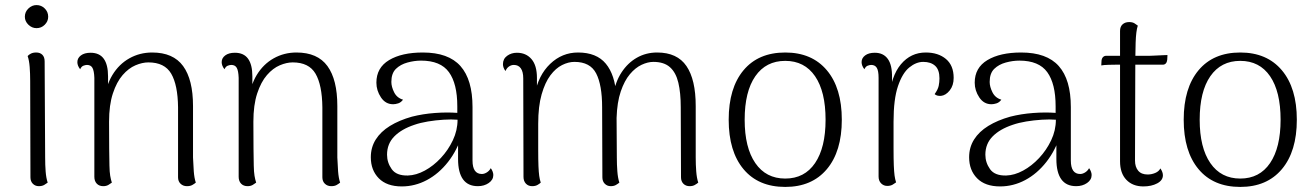

<svg xmlns="http://www.w3.org/2000/svg" viewBox="-20 -724 5181 757"><path d="M124 -613Q106 -613 92 -626.5Q78 -640 78 -658Q78 -677 92 -690.5Q106 -704 124 -704Q143 -704 156.5 -690.5Q170 -677 170 -658Q170 -640 156.5 -626.5Q143 -613 124 -613ZM158 -103Q158 -73 160 -47.5Q162 -22 168 -4Q163 0 154.5 5Q146 10 133 10Q119 10 109.5 0.5Q100 -9 100 -25L99 -405Q99 -434 97 -460Q95 -486 89 -503Q93 -508 101.5 -512.5Q110 -517 123 -517Q138 -517 147 -508Q156 -499 156 -482Z M387 10Q371 10 361.5 0Q352 -10 352 -27V-417Q351 -445 344.5 -456.5Q338 -468 323 -468Q317 -468 309 -465Q301 -462 296 -451Q285 -465 285 -479Q285 -495 299 -505.5Q313 -516 337 -516Q372 -516 389 -492.5Q406 -469 406 -423V-339L392 -325Q397 -385 423 -428Q449 -471 490 -494Q531 -517 580 -517Q663 -517 702 -463.5Q741 -410 741 -306V-103Q742 -75 744 -48.5Q746 -22 752 -4Q746 1 738 5.5Q730 10 717 10Q702 10 692 0.5Q682 -9 682 -25V-301Q681 -389 655 -433.5Q629 -478 565 -478Q541 -478 514 -466.5Q487 -455 463.5 -428Q440 -401 425 -355.5Q410 -310 410 -244Q410 -179 410.5 -138Q411 -97 411.5 -71.5Q412 -46 414.5 -31Q417 -16 421 -4Q416 0 407.5 5Q399 10 387 10Z M956 10Q940 10 930.5 0Q921 -10 921 -27V-417Q920 -445 913.5 -456.5Q907 -468 892 -468Q886 -468 878 -465Q870 -462 865 -451Q854 -465 854 -479Q854 -495 868 -505.5Q882 -516 906 -516Q941 -516 958 -492.5Q975 -469 975 -423V-339L961 -325Q966 -385 992 -428Q1018 -471 1059 -494Q1100 -517 1149 -517Q1232 -517 1271 -463.5Q1310 -410 1310 -306V-103Q1311 -75 1313 -48.5Q1315 -22 1321 -4Q1315 1 1307 5.5Q1299 10 1286 10Q1271 10 1261 0.5Q1251 -9 1251 -25V-301Q1250 -389 1224 -433.5Q1198 -478 1134 -478Q1110 -478 1083 -466.5Q1056 -455 1032.5 -428Q1009 -401 994 -355.5Q979 -310 979 -244Q979 -179 979.5 -138Q980 -97 980.5 -71.5Q981 -46 983.5 -31Q986 -16 990 -4Q985 0 976.5 5Q968 10 956 10Z M1864 10Q1825 10 1805.5 -17Q1786 -44 1786 -97V-204L1802 -194Q1783 -132 1746.5 -85.5Q1710 -39 1663 -14Q1616 11 1564 11Q1505 11 1473.5 -21Q1442 -53 1442 -104Q1442 -143 1461.5 -174Q1481 -205 1517.5 -227.5Q1554 -250 1604 -264Q1647 -275 1694.5 -278.5Q1742 -282 1783 -279V-305Q1783 -394 1750 -439.5Q1717 -485 1640 -485Q1614 -485 1586.5 -477.5Q1559 -470 1541 -452.5Q1523 -435 1523 -401Q1523 -382 1534 -360Q1545 -338 1569 -331Q1561 -320 1550 -316.5Q1539 -313 1530 -313Q1500 -313 1482 -340Q1464 -367 1464 -398Q1464 -457 1514 -487Q1564 -517 1647 -517Q1748 -517 1795.5 -463.5Q1843 -410 1843 -302V-91Q1843 -38 1880 -38Q1889 -38 1899 -44Q1909 -50 1915 -61Q1920 -54 1922.5 -47Q1925 -40 1925 -34Q1925 -15 1907 -2.5Q1889 10 1864 10ZM1588 -32Q1621 -33 1655 -51.5Q1689 -70 1718 -101Q1747 -132 1765.5 -171Q1784 -210 1784 -252Q1760 -254 1728.5 -252Q1697 -250 1667 -245Q1637 -240 1614 -232Q1563 -215 1534.5 -186Q1506 -157 1506 -114Q1506 -83 1524.5 -57Q1543 -31 1588 -32Z M2723 -103Q2723 -75 2725 -48.5Q2727 -22 2733 -4Q2727 1 2719 5.5Q2711 10 2699 10Q2684 10 2674.5 0.5Q2665 -9 2665 -25L2664 -301Q2664 -358 2654.5 -398Q2645 -438 2621.5 -459Q2598 -480 2556 -480Q2534 -480 2509.5 -468.5Q2485 -457 2463.5 -431.5Q2442 -406 2427.5 -363.5Q2413 -321 2411 -259L2412 -103Q2412 -75 2414 -48.5Q2416 -22 2422 -4Q2416 1 2408 5.5Q2400 10 2388 10Q2374 10 2364.5 0.5Q2355 -9 2355 -25L2354 -301Q2354 -389 2330.5 -434.5Q2307 -480 2245 -480Q2221 -480 2196 -467.5Q2171 -455 2150 -427Q2129 -399 2115.5 -352Q2102 -305 2102 -236Q2102 -174 2102 -133.5Q2102 -93 2103 -69Q2104 -45 2106 -30.5Q2108 -16 2112 -4Q2108 0 2099.5 5Q2091 10 2078 10Q2063 10 2053.5 0Q2044 -10 2044 -27L2043 -415Q2043 -441 2033.5 -454.5Q2024 -468 2006 -468Q1996 -468 1987 -462Q1978 -456 1973 -444Q1963 -457 1963 -471Q1963 -492 1979.5 -504Q1996 -516 2018 -516Q2054 -516 2075.5 -491Q2097 -466 2097 -417V-337L2088 -350Q2102 -427 2149 -472Q2196 -517 2259 -517Q2332 -517 2368.5 -473Q2405 -429 2410 -347L2398 -350Q2406 -401 2430.5 -438.5Q2455 -476 2491 -496.5Q2527 -517 2571 -517Q2650 -517 2686.5 -463.5Q2723 -410 2723 -306Z M3076 13Q2970 13 2911.5 -57Q2853 -127 2853 -252Q2853 -377 2911.5 -447Q2970 -517 3076 -517Q3181 -517 3240 -447Q3299 -377 3299 -252Q3299 -127 3240 -57Q3181 13 3076 13ZM3076 -20Q3152 -20 3193.5 -81Q3235 -142 3235 -252Q3235 -363 3193.5 -423.5Q3152 -484 3076 -484Q3000 -484 2958 -423.5Q2916 -363 2916 -252Q2916 -142 2958 -81Q3000 -20 3076 -20Z M3478 9Q3464 9 3454 -1Q3444 -11 3444 -28V-417Q3444 -445 3437 -456.5Q3430 -468 3415 -468Q3409 -468 3401 -465Q3393 -462 3388 -451Q3377 -465 3377 -479Q3377 -495 3391 -505.5Q3405 -516 3429 -516Q3463 -516 3480.5 -491.5Q3498 -467 3497 -418V-337L3485 -334Q3493 -424 3532 -470.5Q3571 -517 3630 -517Q3679 -517 3709.5 -491.5Q3740 -466 3740 -417Q3740 -387 3724.5 -367.5Q3709 -348 3690 -346Q3673 -345 3665 -353Q3678 -371 3681 -385.5Q3684 -400 3684 -415Q3684 -449 3667 -464.5Q3650 -480 3620 -480Q3592 -480 3565 -458Q3538 -436 3520.5 -384.5Q3503 -333 3503 -244Q3503 -180 3503 -138.5Q3503 -97 3504 -72Q3505 -47 3507 -32Q3509 -17 3513 -5Q3508 -1 3499.5 4Q3491 9 3478 9Z M4223 10Q4184 10 4164.5 -17Q4145 -44 4145 -97V-204L4161 -194Q4142 -132 4105.5 -85.5Q4069 -39 4022 -14Q3975 11 3923 11Q3864 11 3832.5 -21Q3801 -53 3801 -104Q3801 -143 3820.5 -174Q3840 -205 3876.5 -227.5Q3913 -250 3963 -264Q4006 -275 4053.5 -278.5Q4101 -282 4142 -279V-305Q4142 -394 4109 -439.5Q4076 -485 3999 -485Q3973 -485 3945.5 -477.5Q3918 -470 3900 -452.5Q3882 -435 3882 -401Q3882 -382 3893 -360Q3904 -338 3928 -331Q3920 -320 3909 -316.5Q3898 -313 3889 -313Q3859 -313 3841 -340Q3823 -367 3823 -398Q3823 -457 3873 -487Q3923 -517 4006 -517Q4107 -517 4154.5 -463.5Q4202 -410 4202 -302V-91Q4202 -38 4239 -38Q4248 -38 4258 -44Q4268 -50 4274 -61Q4279 -54 4281.5 -47Q4284 -40 4284 -34Q4284 -15 4266 -2.5Q4248 10 4223 10ZM3947 -32Q3980 -33 4014 -51.5Q4048 -70 4077 -101Q4106 -132 4124.5 -171Q4143 -210 4143 -252Q4119 -254 4087.5 -252Q4056 -250 4026 -245Q3996 -240 3973 -232Q3922 -215 3893.5 -186Q3865 -157 3865 -114Q3865 -83 3883.5 -57Q3902 -31 3947 -32Z M4488 11Q4446 11 4421 -15Q4396 -41 4396 -88V-602Q4396 -619 4406 -628Q4416 -637 4432 -637Q4445 -637 4453 -632Q4461 -627 4466 -623Q4459 -602 4457.5 -556Q4456 -510 4456 -427L4455 -91Q4455 -66 4467.5 -51Q4480 -36 4505 -36Q4520 -36 4534.5 -42Q4549 -48 4555 -60Q4560 -53 4562.5 -46Q4565 -39 4565 -33Q4565 -13 4542.5 -1Q4520 11 4488 11ZM4322 -466 4323 -485Q4324 -494 4329 -499Q4334 -504 4341 -504H4512Q4516 -504 4526 -504.5Q4536 -505 4547.5 -505.5Q4559 -506 4569 -506.5Q4579 -507 4583 -507L4582 -488Q4581 -479 4576.5 -474Q4572 -469 4565 -469H4382Q4372 -469 4352 -468.5Q4332 -468 4322 -466Z M4870 13Q4764 13 4705.5 -57Q4647 -127 4647 -252Q4647 -377 4705.5 -447Q4764 -517 4870 -517Q4975 -517 5034 -447Q5093 -377 5093 -252Q5093 -127 5034 -57Q4975 13 4870 13ZM4870 -20Q4946 -20 4987.5 -81Q5029 -142 5029 -252Q5029 -363 4987.5 -423.5Q4946 -484 4870 -484Q4794 -484 4752 -423.5Q4710 -363 4710 -252Q4710 -142 4752 -81Q4794 -20 4870 -20Z"/></svg>

Font: Arima Light
Style: Regular
Weight: 300
Designer: Joana Correia and Natanael Gama
Foundry: NDISCOVER
Version: Version 1.101;gftools[0.9.23]